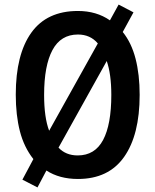

<svg xmlns="http://www.w3.org/2000/svg" viewBox="-20 -773 680 840"><path d="M591 -358Q591 -183 523 -86.5Q455 10 321 10Q240 10 183 -27L144 47L78 13L126 -77Q85 -129 67 -199Q49 -269 49 -359Q49 -535 117 -630Q185 -725 321 -725Q402 -725 461 -684L499 -753L564 -719L517 -633Q555 -586 573 -516.5Q591 -447 591 -358ZM173 -358Q173 -259 195 -201L408 -583Q375 -622 321 -622Q246 -622 209.5 -554Q173 -486 173 -358ZM467 -358Q467 -448 447 -506L236 -127Q268 -93 320 -93Q395 -93 431 -160.5Q467 -228 467 -358Z"/></svg>

Font: Noto Sans Myanmar UI Condensed SemiBold
Style: Regular
Weight: 600
Width: 3
Designer: Monotype Design Team
Foundry: Monotype Imaging Inc.
Version: Version 2.103; ttfautohint (v1.8.4.7-5d5b)